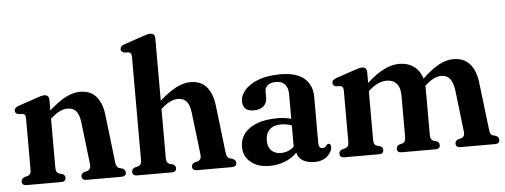

<svg xmlns="http://www.w3.org/2000/svg" viewBox="-50 -876 2679 1019"><g transform="rotate(-5 1290.0 -366.0)"><path d="M214.5 -439.5V-383.5Q265 -428.5 304.2 -448.5Q343.5 -468.5 379.5 -468.5Q435.5 -468.5 465.8 -433Q496 -397.5 503.5 -334.5L533 -82Q536 -53 551 -48L568.5 -43Q585 -35 585 -21Q585 0 560 0H373Q349 0 349 -21.5Q349 -34.5 363.5 -41.5L382.5 -46.5Q391.5 -50 396.2 -57.5Q401 -65 399.5 -81L373 -306Q368 -346 352.5 -365.8Q337 -385.5 306 -385.5Q266 -385.5 219 -343.5L214.5 -339.5V-81Q214.5 -64.5 218.5 -57.2Q222.5 -50 231 -46.5L249.5 -41.5Q263.5 -34.5 263.5 -21.5Q263.5 0 240 0H55Q30 0 30 -21Q30 -35.5 46.5 -43L65.5 -48Q74 -51 78.2 -58Q82.5 -65 82.5 -81V-352.5Q82.5 -365.5 78.8 -370.8Q75 -376 67 -378L41.5 -379.5Q26 -385 26 -399Q26 -414 48 -422.5L145.5 -455.5Q161 -461 170.8 -463.8Q180.5 -466.5 189.5 -466.5Q214.5 -466.5 214.5 -439.5Z M803 -716V-384Q853.5 -429 892.8 -448.8Q932 -468.5 968 -468.5Q1023.5 -468.5 1054 -432.8Q1084.5 -397 1092 -332.5L1121.5 -82Q1124.5 -53 1139.5 -48L1157 -43Q1173.5 -35 1173.5 -21Q1173.5 0 1148.5 0H961.5Q937.5 0 937.5 -21.5Q937.5 -34.5 952 -41.5L971 -46.5Q980 -50 984.8 -57.5Q989.5 -65 988 -81L961.5 -304Q956.5 -345.5 940.8 -365.5Q925 -385.5 894.5 -385.5Q875 -385.5 853.5 -375.8Q832 -366 808 -344L803 -340V-81Q803 -64.5 807 -57.2Q811 -50 819.5 -46.5L838 -41.5Q852.5 -34.5 852.5 -21.5Q852.5 0 828.5 0H643.5Q618.5 0 618.5 -21Q618.5 -35.5 635.5 -43.5L654 -48Q662.5 -51 666.8 -58Q671 -65 671 -81V-629Q671 -641.5 667.2 -647Q663.5 -652.5 655.5 -654.5L630 -656Q614.5 -661.5 614.5 -675Q614.5 -690.5 636.5 -699L734 -732Q749.5 -737.5 759.2 -740.2Q769 -743 778 -743Q803 -743 803 -716Z M1211 -102.5Q1211 -163.5 1264 -200.5Q1317 -237.5 1413 -237.5Q1452.5 -237.5 1484.5 -228V-359.5Q1484.5 -393.5 1467.8 -411.8Q1451 -430 1420.5 -430Q1392 -430 1376.8 -417.5Q1361.5 -405 1361.5 -387V-351.5Q1361.5 -322.5 1342.5 -306.2Q1323.5 -290 1290.5 -290Q1232 -290 1232 -343Q1232 -373.5 1256.5 -402.2Q1281 -431 1328.8 -449.8Q1376.5 -468.5 1447 -468.5Q1532 -468.5 1574 -432.5Q1616 -396.5 1616 -333.5V-86Q1616 -59 1637.5 -59Q1651.5 -59 1659 -72.5Q1664 -78.5 1669.5 -78.5Q1682.5 -78.5 1682.5 -61.5Q1682.5 -37.5 1658 -13.2Q1633.5 11 1586.5 11Q1548.5 11 1524.5 -4.8Q1500.5 -20.5 1495.5 -47Q1469 -19 1430.2 -4Q1391.5 11 1349 11Q1287 11 1249 -20.2Q1211 -51.5 1211 -102.5ZM1345 -125.5Q1345 -89.5 1364 -70.8Q1383 -52 1413.5 -52Q1453.5 -52 1484.5 -79V-193Q1471.5 -197.5 1457.2 -200.2Q1443 -203 1427 -203Q1388.5 -203 1366.8 -182.5Q1345 -162 1345 -125.5Z M1907.5 -439.5V-382Q1959 -429 2000.8 -448.8Q2042.5 -468.5 2080 -468.5Q2125.5 -468.5 2157.8 -445.2Q2190 -422 2202.5 -379Q2252 -426.5 2291.8 -447.5Q2331.5 -468.5 2369 -468.5Q2424.5 -468.5 2456 -432.5Q2487.5 -396.5 2495 -331.5L2525 -81Q2526.5 -65 2530.2 -57.8Q2534 -50.5 2542.5 -47.5L2559 -43Q2575 -35 2575 -21Q2575 0 2550.5 0H2365Q2341.5 0 2341.5 -21.5Q2341.5 -34.5 2355.5 -41.5L2373.5 -46.5Q2383.5 -49.5 2388.2 -57.5Q2393 -65.5 2391 -82L2365 -302.5Q2359.5 -344 2343.2 -364.8Q2327 -385.5 2296 -385.5Q2258.5 -385.5 2213.5 -344.5L2209 -341Q2209.5 -334 2209.5 -326.5V-81Q2209.5 -64 2213.8 -56.8Q2218 -49.5 2227 -46L2243.5 -41.5Q2257.5 -34.5 2257.5 -21.5Q2257.5 0 2233.5 0H2052Q2028.5 0 2028.5 -21.5Q2028.5 -34.5 2042.5 -41.5L2061 -46.5Q2070.5 -49.5 2074.2 -57.5Q2078 -65.5 2078 -82.5V-301.5Q2078 -343 2058.5 -364.2Q2039 -385.5 2006 -385.5Q1984 -385.5 1960.8 -375.2Q1937.5 -365 1912.5 -343L1907.5 -338V-81Q1907.5 -64.5 1911.5 -57Q1915.5 -49.5 1924 -46.5L1942.5 -41.5Q1956.5 -34.5 1956.5 -21.5Q1956.5 0 1932.5 0H1748Q1723 0 1723 -21Q1723 -35.5 1739.5 -43L1758.5 -48Q1767 -51 1771.2 -58Q1775.5 -65 1775.5 -80.5V-352Q1775.5 -365 1771.8 -370.5Q1768 -376 1760 -378L1734.5 -379.5Q1718.5 -385 1718.5 -399Q1718.5 -414 1741 -422.5L1838.5 -455.5Q1868 -466.5 1882 -466.5Q1907.5 -466.5 1907.5 -439.5Z"/></g></svg>

Font: Fraunces 72pt S050 SemiBold
Style: Regular
Weight: 600
Version: Version 1.000; ttfautohint (v1.8.3)